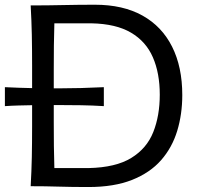

<svg xmlns="http://www.w3.org/2000/svg" viewBox="-33 -772 828 796"><path d="M94.2 0Q97.7 -62.5 98.9 -120.6Q100.1 -178.7 100.1 -248V-335.9Q73.2 -335.4 44.9 -334.7Q16.6 -334 -12.7 -332V-410.6Q16.6 -409.2 44.9 -408.2Q73.2 -407.2 100.1 -406.7V-499.5Q100.1 -569.8 98.9 -627.9Q97.7 -686 94.2 -749.5Q166.5 -749.5 230 -751Q293.5 -752.4 360.8 -752.4Q477.1 -752.4 557.6 -707.5Q638.2 -662.6 680.4 -578.6Q722.7 -494.6 722.7 -377.9Q722.7 -298.8 701.7 -229.5Q680.7 -160.2 634.8 -107.9Q588.9 -55.7 514.4 -26.1Q439.9 3.4 333.5 3.4Q264.2 3.4 210 1.7Q155.8 0 94.2 0ZM192.4 -75.2H334.5Q446.8 -77.6 511.2 -117.2Q575.7 -156.7 602.5 -224.6Q629.4 -292.5 629.4 -379.4Q629.4 -468.8 600.8 -534.4Q572.3 -600.1 510 -636.7Q447.8 -673.3 346.2 -675.3H192.4Q190.9 -629.4 190.4 -583.3Q189.9 -537.1 189.9 -482.9V-405.8H217.3Q257.8 -405.8 303.2 -407Q348.6 -408.2 397.5 -410.6V-332Q348.6 -335 303.2 -335.7Q257.8 -336.4 217.3 -336.4H189.9V-265.1Q189.9 -211.9 190.4 -166.5Q190.9 -121.1 192.4 -75.2Z"/></svg>

Font: Pinar DS2-Regular
Style: Regular
Weight: 400
Designer: Amin Abedi
Version: Version 2.000